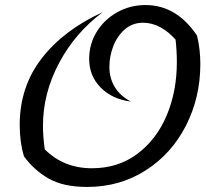

<svg xmlns="http://www.w3.org/2000/svg" viewBox="-20 -730 814 760"><path d="M75 -111Q58 -167 58 -235Q58 -387 145.5 -499.5Q233 -612 387 -682Q278 -601 214 -481Q150 -361 150 -231Q150 -192 157 -139Q232 -64 344 -64Q447 -64 523 -120.5Q599 -177 639.5 -272.5Q680 -368 680 -484Q680 -528 675 -573Q648 -604 615 -622Q582 -640 546 -640Q505 -640 475 -614.5Q445 -589 429 -548.5Q413 -508 413 -465Q413 -421 434 -386Q455 -351 498 -328Q425 -337 379 -383Q333 -429 333 -497Q333 -556 363 -604.5Q393 -653 444 -681.5Q495 -710 556 -710Q679 -710 760 -589Q773 -534 773 -477Q773 -344 716 -232.5Q659 -121 556.5 -55.5Q454 10 325 10Q231 10 173 -23Q115 -56 75 -111Z"/></svg>

Font: Srisakdi
Style: Bold
Weight: 700
Designer: Cadson Demak Co.,Ltd.
Foundry: Cadson Demak Co.,Ltd.
Version: Version 1.000